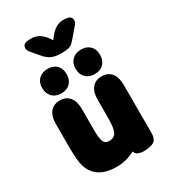

<svg xmlns="http://www.w3.org/2000/svg" viewBox="-186 -842 840 946"><g transform="rotate(-30 234.5 -368.5)"><path d="M300 -16Q303 -1 318 5Q333 11 349 11Q382 11 404 0.5Q426 -10 426 -50V-323Q426 -366 406.5 -389.5Q387 -413 352 -413Q317 -413 297.5 -389.5Q278 -366 278 -323V-222Q278 -193 275.5 -173Q273 -153 267 -141Q256 -118 227 -118Q215 -118 207 -122.5Q199 -127 195 -139Q188 -157 188 -202V-323Q188 -366 168.5 -389.5Q149 -413 114 -413Q79 -413 59.5 -389.5Q40 -366 40 -323V-191Q40 -149 42.5 -123.5Q45 -98 50 -80Q79 11 196 11Q250 11 300 -16ZM140 -578Q109 -578 89.5 -559.5Q70 -541 70 -509Q70 -477 89 -458Q108 -439 140 -439Q172 -439 190.5 -458Q209 -477 209 -509Q209 -541 190.5 -559.5Q172 -578 140 -578ZM330 -578Q299 -578 279.5 -559.5Q260 -541 260 -509Q260 -477 279 -458Q298 -439 330 -439Q362 -439 380.5 -458Q399 -477 399 -509Q399 -541 380.5 -559.5Q362 -578 330 -578ZM235 -686 224 -703Q204 -729 184.5 -738.5Q165 -748 142 -748Q117 -748 106.5 -741.5Q96 -735 96 -718Q96 -709 107 -695L141 -655Q163 -628 185 -619Q207 -610 235 -610Q264 -610 278.5 -613.5Q293 -617 303.5 -627Q314 -637 329 -655L363 -695Q374 -707 374 -718Q374 -735 363.5 -741.5Q353 -748 328 -748Q303 -748 283.5 -735.5Q264 -723 249 -704Z"/></g></svg>

Font: Beiruti Black
Style: Regular
Weight: 900
Designer: Arlette Boutros
Foundry: Boutros
Version: Version 1.41